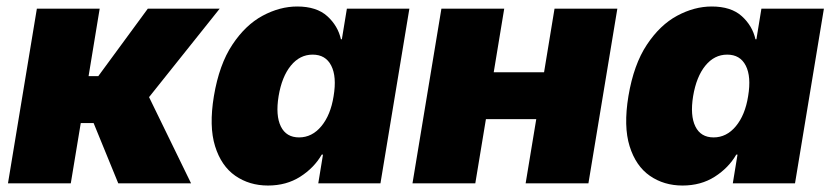

<svg xmlns="http://www.w3.org/2000/svg" viewBox="-20 -573 2600 600"><path d="M4.9 0 95.2 -545.9H291.5L256.8 -335H287.1L441.9 -545.9H666.5L445.8 -269.5L577.1 0H349.6L272.5 -188.5H232.4L201.2 0Z M817.4 6.8Q759.3 6.8 715.3 -23.7Q671.4 -54.2 652.1 -116.2Q632.8 -178.2 648.4 -272.5Q665 -371.6 706.1 -433.3Q747.1 -495.1 800.8 -523.9Q854.5 -552.7 908.7 -552.7Q969.2 -552.7 1002.7 -522.5Q1036.1 -492.2 1045.4 -450.2H1048.3L1064 -545.9H1259.3L1168.9 0H974.6L989.3 -89.8H985.4Q961.4 -48.3 918.2 -20.8Q875 6.8 817.4 6.8ZM914.6 -143.6Q955.1 -143.6 984.1 -178.5Q1013.2 -213.4 1022.5 -272.5Q1032.7 -333.5 1015.1 -367.9Q997.6 -402.3 957 -402.3Q917 -402.3 888.9 -367.9Q860.8 -333.5 850.6 -272.5Q840.8 -211.9 857.7 -177.7Q874.5 -143.6 914.6 -143.6Z M1555.7 -545.9 1522.9 -347.2H1680.2L1712.9 -545.9H1909.2L1818.8 0H1622.6L1655.8 -200.7H1498.5L1465.3 0H1269L1359.4 -545.9Z M2112.8 6.8Q2054.7 6.8 2010.7 -23.7Q1966.8 -54.2 1947.5 -116.2Q1928.2 -178.2 1943.8 -272.5Q1960.4 -371.6 2001.5 -433.3Q2042.5 -495.1 2096.2 -523.9Q2149.9 -552.7 2204.1 -552.7Q2264.6 -552.7 2298.1 -522.5Q2331.5 -492.2 2340.8 -450.2H2343.8L2359.4 -545.9H2554.7L2464.4 0H2270L2284.7 -89.8H2280.8Q2256.8 -48.3 2213.6 -20.8Q2170.4 6.8 2112.8 6.8ZM2210 -143.6Q2250.5 -143.6 2279.5 -178.5Q2308.6 -213.4 2317.9 -272.5Q2328.1 -333.5 2310.5 -367.9Q2293 -402.3 2252.4 -402.3Q2212.4 -402.3 2184.3 -367.9Q2156.2 -333.5 2146 -272.5Q2136.2 -211.9 2153.1 -177.7Q2169.9 -143.6 2210 -143.6Z"/></svg>

Font: Inter Black
Style: Italic
Weight: 900
Italic angle: -9.39999°
Designer: Rasmus Andersson
Foundry: rsms
Version: Version 4.000;git-a52131595